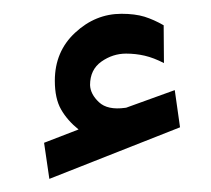

<svg xmlns="http://www.w3.org/2000/svg" viewBox="-20 -804 312 284"><path d="M96.2 -612.5 45.2 -592.8 53 -539.4 246.3 -615.7 238.5 -670.7 169.1 -645.6Q167.9 -645.1 167 -644.8Q166.1 -644.5 165.2 -644.5Q139.1 -640.9 126.4 -652.8Q113.7 -664.7 113.2 -678.2Q113.2 -701 130 -712.9Q146.8 -724.7 166.5 -724.7Q180.7 -724.7 194.1 -721.6Q207.4 -718.5 222.5 -710.7L222.1 -766.6Q207.7 -774.9 193.7 -779.3Q179.6 -783.6 159.7 -783.6Q121.2 -783.6 91.2 -755.7Q61.1 -727.9 61.1 -684.6Q61.1 -658.1 70.4 -642Q79.6 -625.9 96.2 -612.5Z"/></svg>

Font: Vazirmatn NL
Style: Regular
Weight: 400
Designer: Saber Rastikerdar
Foundry: Saber Rastikerdar
Version: Version 33.003